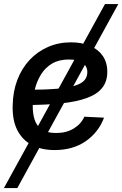

<svg xmlns="http://www.w3.org/2000/svg" viewBox="-31 -748 619 972"><path d="M-11.2 204.1 500.5 -727.5H567.9L56.6 204.1ZM245.6 11.7Q180.2 11.7 131.6 -13.2Q83 -38.1 56.9 -88.6Q30.8 -139.2 33.2 -215.3Q34.7 -286.1 57.1 -344.5Q79.6 -402.8 119.6 -445.3Q159.7 -487.8 212.9 -510.7Q266.1 -533.7 328.1 -533.7Q382.3 -533.7 423.8 -516.4Q465.3 -499 488.8 -465.6Q512.2 -432.1 512.2 -384.3Q512.2 -335 485.8 -302.5Q459.5 -270 407 -251.2Q354.5 -232.4 276.1 -224.4Q197.8 -216.3 92.8 -216.3L105.5 -293.5Q196.3 -293.5 255.6 -298.6Q314.9 -303.7 348.9 -314.5Q382.8 -325.2 397 -342.3Q411.1 -359.4 411.1 -382.8Q411.1 -412.6 387 -429.7Q362.8 -446.8 317.4 -446.8Q267.6 -446.8 232.9 -426.3Q198.2 -405.8 176.8 -371.3Q155.3 -336.9 145.3 -295.4Q135.3 -253.9 134.8 -211.4Q134.3 -174.8 143.8 -143.6Q153.3 -112.3 179.2 -93.5Q205.1 -74.7 252.9 -74.7Q305.2 -74.7 342.3 -97.4Q379.4 -120.1 396 -157.2L495.6 -152.3Q468.3 -78.6 403.3 -33.4Q338.4 11.7 245.6 11.7Z"/></svg>

Font: Inter 28pt Medium
Style: Italic
Weight: 500
Italic angle: -9.3988°
Designer: Rasmus Andersson
Foundry: rsms
Version: Version 4.001;git-66647c0bb